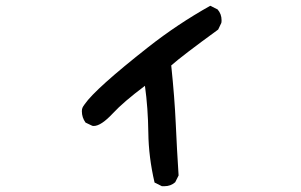

<svg xmlns="http://www.w3.org/2000/svg" viewBox="-20 -559 1040 663"><path d="M303.7 -124Q299.8 -124 297.9 -125L275.4 -135.7Q262.7 -153.3 262.7 -174.8Q262.7 -181.6 264.6 -186.5Q266.6 -191.4 272.5 -199.2Q309.6 -252.9 492.2 -396.5Q592.8 -475.6 706.1 -539.1L731.4 -526.4Q745.1 -510.7 745.1 -489.3Q745.1 -481.4 744.1 -479.5L733.4 -457Q607.4 -365.2 571.3 -333Q583 -220.7 586.9 -132.3Q590.8 -43.9 596.7 46.9L585 70.3Q569.3 84 547.9 84Q544.9 84 539.1 84L513.7 71.3Q493.2 -16.6 492.2 -101.1Q491.2 -185.5 480.5 -262.7Q406.2 -207 370.1 -168Q329.1 -124 303.7 -124Z"/></svg>

Font: JasonHandwriting2
Style: SemiBold
Weight: 600
Version: Version 1.04.7